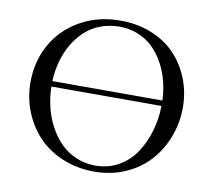

<svg xmlns="http://www.w3.org/2000/svg" viewBox="-79 -801 995 900"><g transform="rotate(10 418.5 -351.5)"><path d="M58.1 -354Q58.1 -452.1 103 -533.2Q147.9 -614.3 232.4 -662.6Q316.9 -710.9 424.8 -710.9Q505.9 -710.9 573.7 -683.1Q641.6 -655.3 686.8 -607.4Q731.9 -559.6 757.1 -495.6Q782.2 -431.6 782.2 -359.9Q782.2 -286.6 756.8 -220Q731.4 -153.3 686 -102.8Q640.6 -52.2 572.8 -22.2Q504.9 7.8 424.8 7.8Q342.8 7.8 273.2 -21.2Q203.6 -50.3 157 -99.6Q110.4 -148.9 84.2 -214.8Q58.1 -280.8 58.1 -354ZM158.2 -350.1Q159.2 -299.3 170.9 -251.5Q182.6 -203.6 205.3 -161.9Q228 -120.1 259.3 -88.6Q290.5 -57.1 333.3 -39.1Q376 -21 424.8 -21Q485.4 -21 534.7 -48.8Q584 -76.7 615.2 -123.3Q646.5 -169.9 663.8 -228Q681.2 -286.1 682.1 -350.1ZM158.2 -376H682.1Q680.2 -423.3 668.9 -467.5Q657.7 -511.7 636 -551Q614.3 -590.3 584.7 -619.4Q555.2 -648.4 513.9 -665.3Q472.7 -682.1 424.8 -682.1Q376 -682.1 333.7 -665.8Q291.5 -649.4 260.5 -620.6Q229.5 -591.8 207 -553Q184.6 -514.2 172.4 -469.2Q160.2 -424.3 158.2 -376Z"/></g></svg>

Font: Dihjauti S
Style: Bold
Weight: 700
Designer: T. Christopher White
Version: Version 3.0.0